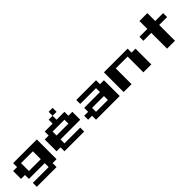

<svg xmlns="http://www.w3.org/2000/svg" viewBox="350 -2650 4299 4299"><g transform="rotate(-45 2500.0 -500.0)"><path d="M125 0V-125H625V-250H125V-375H0V-625H125V-750H875V-125H750V0ZM250 -375H625V-625H250Z M1625 -875H1500V-1000H1625ZM1875 -625V-375H1250V-250H1750V-125H1125V-250H1000V-625H1125V-750H1375V-875H1500V-750H1750V-625ZM1625 -625H1250V-500H1625Z M2125 -125V-250H2000V-375H2125V-500H2625V-625H2125V-750H2750V-625H2875V-125ZM2250 -250H2625V-375H2250Z M3000 -125V-750H3750V-625H3875V-125H3625V-625H3250V-125Z M4375 -125V-625H4125V-750H4375V-1000H4625V-750H4875V-625H4625V-125Z"/></g></svg>

Font: Press Start 2P
Style: Regular
Weight: 400
Designer: CodeMan38
Foundry: CodeMan38
Version: Version 3.000